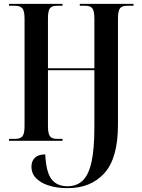

<svg xmlns="http://www.w3.org/2000/svg" viewBox="-20 -734 741 1001"><path d="M332 247Q307 247 280 243.5Q253 240 228 231Q192 219 168 195Q144 171 144 134Q144 106 162 88.5Q180 71 216 71Q220 162 248 199.5Q276 237 332 237Q380 237 411 207.5Q442 178 457 111Q472 44 472 -71V-368H230V-77Q230 -37 240.5 -23.5Q251 -10 276 -10H306V0H27V-10H60Q86 -10 97 -23.5Q108 -37 108 -77V-636Q108 -677 96.5 -690.5Q85 -704 57 -704H27V-714H306V-704H276Q251 -704 240.5 -691Q230 -678 230 -637V-378H472V-636Q472 -677 461.5 -690.5Q451 -704 424 -704H396V-714H676V-704H642Q616 -704 605.5 -690.5Q595 -677 595 -637V-83Q595 90 524.5 168.5Q454 247 332 247Z"/></svg>

Font: Noto Serif Display Condensed SemiBold
Style: Regular
Weight: 600
Width: 3
Designer: Monotype Design Team
Foundry: Monotype Imaging Inc.
Version: Version 2.009